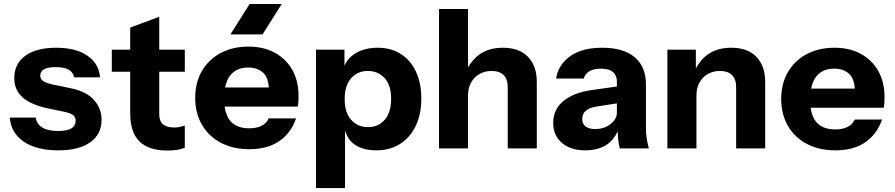

<svg xmlns="http://www.w3.org/2000/svg" viewBox="-20 -746 4476 960"><path d="M449.7 -246.5C424.2 -274.5 386.7 -293.7 337 -304.1L247.9 -322.5C224.1 -327.5 207 -333.6 196.6 -340.4C186.3 -347.1 181.2 -356.3 181.2 -367.9C181.2 -381.5 187.4 -392 200 -399.4C212.6 -406.8 231.9 -410.5 257.6 -410.5C286.1 -410.5 307.9 -406.2 323.4 -397.5C338.9 -388.8 347.9 -376 350.5 -359.2H480.2C476.3 -405.7 455.1 -442 416.3 -468.1C377.6 -494.3 325.7 -507.3 260.4 -507.3C194.7 -507.3 143.3 -493.9 106.5 -467.2C69.7 -440.4 51.3 -403.1 51.3 -355.4C51.3 -316 65.2 -283.9 93 -259C120.7 -234.2 163.9 -215.7 222.7 -203.4L302.1 -186.9C323.3 -182.4 337.9 -176.8 346.1 -170C354.2 -163.2 358.1 -153.7 358.1 -141.4C358.1 -125.3 351.2 -112.9 337.3 -104.2C323.4 -95.5 301.3 -91.1 271 -91.1C237.4 -91.1 211.1 -96.8 192.1 -108C173.1 -119.3 161.9 -135.9 158.7 -157.9H29C32.9 -106.9 56.1 -66.9 98.7 -37.9C141.3 -8.8 198.7 5.7 271 5.7C340 5.7 393.5 -7.7 431.2 -34.5C468.9 -61.3 487.8 -98.9 487.8 -147.2C487.8 -185.3 475.1 -218.4 449.5 -246.5Z M904 -387.3V-497.7H776.2V-662.2L631 -608V-497.7H539V-387.3H631V-179.2C631 -116.6 646.3 -70 676.9 -39.3C707.6 -8.7 754.5 6.7 817.8 6.7C836.5 6.7 853.4 5.4 868.6 2.8C883.8 0.2 895.5 -3.3 903.9 -7.9V-118.2C895.5 -115.6 887.2 -113.4 878.8 -111.4C870.4 -109.5 861.3 -108.5 851.7 -108.5C825.9 -108.5 806.8 -114 794.5 -125C782.4 -135.9 776.2 -152.4 776.2 -174.4V-387.3Z M1441.9 -395.9C1421.3 -432.6 1392.2 -461.4 1354.8 -482C1317.4 -502.6 1273.2 -513 1222.2 -513C1169.3 -513 1122.8 -502.1 1082.7 -480.6C1042.6 -459 1011.6 -428.9 989.3 -390.5C967.1 -352.1 956 -307.4 956 -256.5C956 -206.1 967.1 -161.6 989.3 -123C1011.6 -84.3 1043 -54.1 1083.8 -32.5C1124.4 -10.8 1172.2 0 1227 0C1288.3 0 1338.4 -13.8 1377.5 -41.2C1416.4 -68.6 1444.1 -106.3 1460.2 -153.9H1323.8C1315.4 -136.5 1302.8 -123.9 1286 -116.2C1269.2 -108.4 1249.2 -104.5 1226 -104.5C1184 -104.5 1152.6 -116.8 1131.6 -141.3C1116.8 -158.5 1107.5 -182.7 1103.1 -212.9H1468.9C1470.2 -220.7 1471.2 -228.9 1471.9 -237.7C1472.5 -246.3 1472.8 -255.9 1472.8 -266.2C1472.8 -315.9 1462.5 -359.2 1441.8 -395.9ZM1105.7 -308.7C1110.7 -333.5 1119.1 -354.2 1131.7 -369.7C1152.7 -395.5 1182.2 -408.4 1220.3 -408.4C1253.2 -408.4 1279.1 -398.9 1298.2 -379.9C1314.1 -364 1321.7 -339.1 1324.4 -308.7ZM1388.6 -725.9H1228L1132.2 -574H1292.8Z M2060 -387.3C2042.2 -425.4 2017.1 -454.9 1984.4 -475.9C1951.9 -496.8 1913.3 -507.3 1868.8 -507.3C1822.3 -507.3 1783.2 -496.8 1751.7 -475.9C1728.7 -460.5 1712.3 -441.2 1702.3 -417.8V-497.7H1560V194.4H1705.2V-93.2C1713.3 -67 1726.1 -44 1747.8 -27.2C1776.2 -5.3 1813.9 5.7 1861 5.7C1906.8 5.7 1946.5 -4.9 1980.1 -26.2C2013.6 -47.5 2039.8 -77.5 2058.5 -116.3C2077.2 -155 2086.6 -200.5 2086.6 -252.8C2086.6 -304.4 2077.8 -349.2 2060 -387.3ZM1903.7 -147.2C1882.4 -122.7 1854.7 -110.5 1820.5 -110.5C1785.6 -110.5 1757.5 -122.6 1735.8 -146.8C1714.1 -171 1703.4 -205.7 1703.4 -250.8C1703.4 -296 1714.2 -330.7 1735.8 -354.9C1757.5 -379.1 1785 -391.2 1818.5 -391.2C1853.4 -391.2 1881.6 -379.2 1903.2 -355.4C1924.8 -331.5 1935.6 -297 1935.6 -251.8C1935.6 -206.6 1925 -171.8 1903.7 -147.2Z M2620.4 -461.4C2591.3 -492 2549.4 -507.3 2494.5 -507.3C2448.7 -507.3 2410.1 -496.5 2378.8 -474.9C2354.1 -457.8 2335.5 -435 2320.2 -408.8V-700.9H2175V-4H2320.2V-269.2C2320.2 -293.7 2325.2 -315 2335.2 -333.1C2345.2 -351.2 2359.1 -365.4 2376.9 -375.7C2394.6 -386 2414.8 -391.2 2437.4 -391.2C2463.8 -391.2 2483.9 -384.4 2497.9 -370.9C2511.8 -357.3 2518.7 -337 2518.7 -309.9V-4H2663.9V-337.9C2663.9 -389.6 2649.4 -430.7 2620.4 -461.4Z M3213 -56.7C3210.9 -73.2 3209.7 -89.5 3209.7 -105.6V-323.4C3209.7 -382.8 3191 -428.3 3153.6 -459.9C3116.1 -491.5 3061.9 -507.3 2990.9 -507.3C2922.5 -507.3 2868.6 -492.8 2829.2 -463.8C2789.9 -434.7 2767 -397.9 2760.5 -353.4H2898.9C2903.5 -369.6 2913 -381.8 2927.5 -390.2C2942.1 -398.6 2961.5 -402.8 2986.1 -402.8C3011.9 -402.8 3031.5 -397.1 3044.7 -385.9C3057.9 -374.6 3064.5 -358.9 3064.5 -338.9V-313.5L2942.6 -296.3C2880.5 -287.9 2832.4 -269.7 2797.9 -241.6C2763.3 -213.6 2746 -176.6 2746 -130.8C2746 -89.5 2760.6 -56.4 2789.6 -31.6C2818.6 -6.7 2857.7 5.7 2906.7 5.7C2948.7 5.7 2984.1 -3.7 3013.2 -22.4C3037.4 -38 3055.1 -61.3 3069 -89.4C3069.3 -75.3 3069.5 -60.9 3070.8 -49.5C3072.4 -33.4 3075.1 -18.2 3079 -4H3224.3C3219.1 -22.7 3215.4 -40.3 3213 -56.7ZM3064.5 -183.1C3064.5 -161.1 3053.8 -141.9 3032.5 -125.5C3011.1 -109 2985.4 -100.8 2955.1 -100.8C2935.7 -100.8 2920.2 -105 2908.6 -113.4C2896.9 -121.8 2891.2 -134 2891.2 -150.2C2891.2 -168.2 2897.2 -182.4 2909.6 -192.7C2921.9 -203.1 2940.9 -210.2 2966.7 -214L3064.5 -229Z M3762.4 -461.4C3733.4 -492 3691.4 -507.3 3636.5 -507.3C3590.7 -507.3 3552.1 -496.5 3520.8 -474.9C3494.5 -456.8 3474.9 -432.4 3459.3 -404.1V-497.7H3317V-4H3462.2V-269.2C3462.2 -293.7 3467.2 -315 3477.3 -333.1C3487.3 -351.2 3501.2 -365.4 3518.9 -375.7C3536.6 -386 3556.8 -391.2 3579.4 -391.2C3605.9 -391.2 3626 -384.4 3639.9 -370.9C3653.8 -357.3 3660.7 -337 3660.7 -309.9V-4H3805.9V-337.9C3805.9 -389.6 3791.4 -430.7 3762.4 -461.4Z M4371.9 -390.2C4351.3 -427 4322.2 -455.7 4284.8 -476.3C4247.4 -497 4203.2 -507.3 4152.2 -507.3C4099.3 -507.3 4052.8 -496.5 4012.7 -474.9C3972.6 -453.3 3941.6 -423.3 3919.3 -384.9C3897.1 -346.5 3886 -301.8 3886 -250.8C3886 -200.5 3897.1 -156 3919.3 -117.2C3941.6 -78.5 3973 -48.4 4013.8 -26.7C4054.4 -5 4102.2 5.7 4157 5.7C4218.3 5.7 4268.4 -8 4307.5 -35.4C4346.4 -62.9 4374.1 -100.5 4390.2 -148.2H4253.8C4245.4 -130.8 4232.8 -118.2 4216 -110.5C4199.2 -102.7 4179.2 -98.9 4156 -98.9C4114 -98.9 4082.6 -111.1 4061.6 -135.6C4046.8 -153 4037.4 -177.1 4033.1 -207.3H4398.9C4400.2 -215 4401.1 -223.2 4401.8 -231.9C4402.4 -240.7 4402.7 -250.2 4402.7 -260.5C4402.7 -310.2 4392.4 -353.4 4371.8 -390.2ZM4035.7 -303.1C4040.7 -327.9 4049.1 -348.6 4061.7 -364.1C4082.7 -389.9 4112.2 -402.8 4150.3 -402.8C4183.2 -402.8 4209.1 -393.3 4228.2 -374.2C4244.1 -358.4 4251.7 -333.5 4254.4 -303.1Z"/></svg>

Font: Diatome
Style: Bold
Weight: 700
Designer: 15.100.17
Foundry: 15.100.17
Version: Version 1.004;Fontself Maker 3.5.8